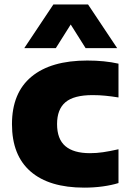

<svg xmlns="http://www.w3.org/2000/svg" viewBox="-20 -828 578 858"><path d="M356.5 10.5Q199.5 10.5 116.5 -61.8Q33.5 -134 33.5 -273Q33.5 -413 120.5 -485.2Q207.5 -557.5 370 -557.5Q447.5 -557.5 509.5 -543.5V-392.5Q478.5 -397.5 451 -400.2Q423.5 -403 394 -403Q310 -403 272.5 -371.2Q235 -339.5 235 -273.5Q235 -206.5 272 -175Q309 -143.5 382 -143.5Q411.5 -143.5 440.5 -147.8Q469.5 -152 509.5 -161V-10Q479 -0.5 439.5 5Q400 10.5 356.5 10.5ZM88.5 -613 218.5 -808H373.5L503.5 -613H362.5L296 -718.5L229.5 -613Z"/></svg>

Font: Encode Sans SemiExpanded SemiExpanded ExtraBold
Style: Regular
Weight: 800
Width: 6
Designer: Multiple Designers
Foundry: Impallari Type
Version: Version 3.000; ttfautohint (v1.8.3) -l 8 -r 50 -G 200 -x 14 